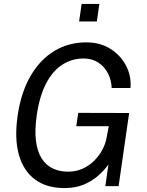

<svg xmlns="http://www.w3.org/2000/svg" viewBox="-20 -949 747 979"><path d="M308.8 10Q218.1 10 158.9 -33.6Q99.7 -77.3 76.3 -159.9Q53 -242.5 70 -359.7Q87.1 -477.4 135.4 -561Q183.8 -644.6 256.5 -688.8Q329.3 -733 420.4 -733Q490.3 -733 542.6 -700.1Q595 -667.2 622.8 -614Q650.5 -560.8 645.3 -500.2H549.3Q548.3 -540.2 530.7 -574.5Q513.2 -608.8 481.5 -629.8Q449.8 -650.8 406.3 -650.8Q347.7 -650.8 298.9 -620Q250.1 -589.3 216.1 -525.3Q182 -461.4 167.4 -361.7Q156.4 -284.4 163.5 -229.5Q170.6 -174.7 193 -140.2Q215.3 -105.8 249.6 -89.7Q283.8 -73.7 326.5 -73.7Q368.7 -73.7 402.7 -89.5Q436.7 -105.4 461.5 -130.7Q486.4 -156 501.8 -185.3Q517.2 -214.5 522.4 -241.4L534.6 -305.5H368.9L379 -373.5L638.5 -372.8L584.8 0H517.1L532.9 -110.2Q510.3 -78.9 478.7 -51.5Q447.2 -24.1 405.1 -7Q363.1 10 308.8 10ZM383.4 -839.6 396.2 -929H486.6L473.8 -839.6Z"/></svg>

Font: Public Sans Thin
Style: Italic
Weight: 100
Italic angle: -8°
Designer: The Public Sans project authors (U.S. Web Design System). Libre Franklin designed by Pablo Impallari and Rodrigo Fuenzal
Version: Version 2.000